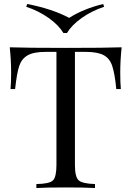

<svg xmlns="http://www.w3.org/2000/svg" viewBox="-20 -946 661 966"><path d="M36 -580Q36 -644 29 -708Q112 -705 311 -705Q510 -705 592 -708Q585 -642 585 -580Q585 -530 588 -498H565Q558 -573 545 -613Q533 -651 502.5 -668Q472 -685 411 -685H357V-116Q357 -56 375.5 -39Q394 -22 458 -20V0Q406 -3 311 -3Q211 -3 163 0V-20Q229 -21 246.5 -38.5Q264 -56 264 -116V-685H210Q148 -685 118 -667Q89 -650 77 -615Q65 -580 56 -498H33Q36 -530 36 -580ZM317 -780H299Q275 -820 225 -855.5Q175 -891 112 -912L117 -926Q244 -901 328 -856Q398 -901 499 -926L504 -912Q441 -891 391 -855.5Q341 -820 317 -780Z"/></svg>

Font: Playfair Display
Style: Regular
Weight: 400
Designer: Claus Eggers S?rensen
Foundry: Claus Eggers S?rensen
Version: Version 1.003